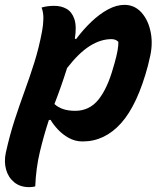

<svg xmlns="http://www.w3.org/2000/svg" viewBox="-51 -570 671 790"><path d="M120 -539Q144 -546 172 -546Q201 -546 223 -533.5Q245 -521 255 -491.5Q265 -462 257 -411L262 -409Q291 -448 324.5 -480Q358 -512 393 -531Q428 -550 461 -550Q503 -550 531.5 -518Q560 -486 569.5 -435Q579 -384 564 -327L558 -301Q515 -139 447.5 -63.5Q380 12 289 12Q258 12 232 -2.5Q206 -17 187 -37.5Q168 -58 157 -77L150 -76Q129 -12 113 55Q97 122 94 197Q82 200 69 200Q32 200 7.5 180Q-17 160 -26 127.5Q-35 95 -27 58Q-11 -14 9 -75.5Q29 -137 50 -194.5Q71 -252 90 -312Q109 -372 122 -441Q127 -467 127.5 -493Q128 -519 120 -539ZM408 -409Q363 -409 318 -380.5Q273 -352 225 -290Q213 -252 200 -215Q187 -178 173 -142Q203 -114 258 -114Q317 -114 354 -160Q391 -206 415 -292L420 -309Q437 -368 436 -398Q425 -409 408 -409Z"/></svg>

Font: Recursive Sn Csl St
Style: Bold Italic
Weight: 700
Italic angle: -15°
Version: Version 1.079;hotconv 1.0.112;makeotfexe 2.5.65598; ttfautoh